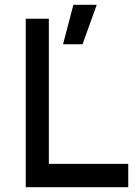

<svg xmlns="http://www.w3.org/2000/svg" viewBox="-20 -778 566 798"><path d="M242 -594H323L382 -758H285ZM87 0H513V-97H183V-700H87Z"/></svg>

Font: Unageo
Style: Medium
Weight: 500
Designer: Richard Sepsi
Foundry: Richard Sepsi
Version: Version 2.000